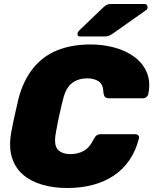

<svg xmlns="http://www.w3.org/2000/svg" viewBox="-20 -933 768 963"><path d="M317 10Q249 10 192 -6.5Q135 -23 96 -56.5Q57 -90 40.5 -141Q24 -192 35 -261Q42 -302 52.5 -349Q63 -396 73 -439Q97 -529 145 -589.5Q193 -650 265.5 -680Q338 -710 435 -710Q497 -710 554 -694.5Q611 -679 653.5 -648Q696 -617 716 -570.5Q736 -524 724 -462Q722 -453 714.5 -446.5Q707 -440 698 -440H528Q514 -440 507.5 -446Q501 -452 499 -467Q498 -509 475.5 -524.5Q453 -540 417 -540Q373 -540 341.5 -516.5Q310 -493 296 -434Q275 -352 260 -266Q249 -207 269.5 -183.5Q290 -160 334 -160Q370 -160 399.5 -176Q429 -192 449 -233Q457 -249 465.5 -254.5Q474 -260 489 -260H659Q668 -260 673.5 -254Q679 -248 677 -239Q661 -177 629.5 -130.5Q598 -84 551 -52.5Q504 -21 445 -5.5Q386 10 317 10ZM382 -750Q366 -750 369 -765Q370 -773 376 -779L496 -894Q509 -906 517 -909.5Q525 -913 537 -913H704Q713 -913 717 -907.5Q721 -902 720 -894Q719 -886 711 -881L548 -766Q538 -759 528.5 -754.5Q519 -750 504 -750Z"/></svg>

Font: Rubik ExtraBold
Style: Italic
Weight: 800
Italic angle: -12°
Designer: Hubert and Fischer
Foundry: Hubert and Fischer
Version: Version 2.300;gftools[0.9.30]